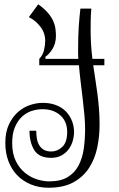

<svg xmlns="http://www.w3.org/2000/svg" viewBox="-20 -860 560 900"><path d="M210 -9.8Q264.2 -9.8 297.1 -29.8Q330.1 -49.8 348.1 -84Q366.2 -118.2 372.6 -162.6Q378.9 -207 378.9 -255.9Q378.9 -286.1 375.5 -323Q372.1 -359.9 367.4 -398.9Q362.8 -438 357.9 -478Q353 -518.1 350.1 -554.2H164.1V-584Q181.2 -602.1 186.5 -626Q191.9 -649.9 191.9 -668Q191.9 -705.1 169.9 -734.1Q147.9 -763.2 115.2 -779.8L159.2 -839.8Q186 -820.8 202.6 -802Q219.2 -783.2 228 -764.6Q236.8 -746.1 239.5 -728Q242.2 -710 242.2 -692.9Q242.2 -655.8 225.6 -629.9Q209 -604 192.9 -594.2V-584H347.2Q346.2 -596.2 346.2 -607.2Q346.2 -618.2 346.2 -628.9Q346.2 -689 349.1 -734.4Q352.1 -779.8 356.9 -819.8H408.2Q405.8 -793.9 405.3 -770Q404.8 -746.1 404.8 -720.2Q404.8 -682.1 407 -649.2Q409.2 -616.2 413.1 -584H469.2V-554.2H417Q421.9 -520 427 -487.5Q432.1 -455.1 436.5 -421.6Q440.9 -388.2 443.8 -352.1Q446.8 -315.9 446.8 -275.9Q446.8 -221.2 435.8 -168.2Q424.8 -115.2 397.5 -73Q370.1 -30.8 324 -5.4Q277.8 20 208 20Q162.1 20 124.5 4.4Q86.9 -11.2 60.5 -38.6Q34.2 -65.9 19.5 -104.5Q4.9 -143.1 4.9 -189.9Q4.9 -241.2 22 -277.1Q39.1 -313 64.9 -335.4Q90.8 -357.9 121.3 -367.9Q151.9 -377.9 180.2 -377.9Q214.8 -377.9 242.4 -367.4Q270 -356.9 288.6 -337.9Q307.1 -318.8 317.1 -293.9Q327.1 -269 327.1 -241.2Q327.1 -221.2 321 -199.7Q314.9 -178.2 302 -160.6Q289.1 -143.1 268.6 -131.6Q248 -120.1 220.2 -120.1Q163.1 -120.1 140.6 -156.5Q118.2 -192.9 118.2 -247.1H149.9Q149.9 -228 152.8 -210.4Q155.8 -192.9 163.8 -179.4Q171.9 -166 185.5 -158Q199.2 -149.9 220.2 -149.9Q249 -149.9 272 -171.4Q294.9 -192.9 294.9 -241.2Q294.9 -291 262.5 -319.6Q230 -348.1 180.2 -348.1Q152.8 -348.1 127.4 -339.6Q102.1 -331.1 82 -312Q62 -293 49.6 -262.9Q37.1 -232.9 37.1 -189.9Q37.1 -139.2 54.4 -104.5Q71.8 -69.8 98.4 -48.8Q125 -27.8 155 -18.8Q185.1 -9.8 210 -9.8Z"/></svg>

Font: Sevillana
Style: Regular
Weight: 400
Designer: Olga Umpeleva
Foundry: Brownfox
Version: Version 1.001